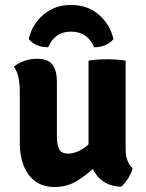

<svg xmlns="http://www.w3.org/2000/svg" viewBox="-20 -742 588 771"><path d="M484.5 -142Q484.5 -117.5 492 -97.2Q499.5 -77 512.5 -67Q508 -47 494.2 -25Q480.5 -3 466 8Q402 5.5 368.8 -37.8Q335.5 -81 335.5 -141.5V-498.5Q367.5 -504 410 -504Q450.5 -504 484.5 -498.5ZM59.5 -376Q59.5 -405 54.2 -430.2Q49 -455.5 36 -474.5Q52 -488 76.5 -497Q101 -506 129 -506Q173.5 -506 191 -482.2Q208.5 -458.5 208.5 -414V-195Q208.5 -159 218 -142Q227.5 -125 254 -125Q271 -125 292.5 -133.8Q314 -142.5 335.2 -162Q356.5 -181.5 371.5 -212.5V-81Q336.5 -46 294.2 -18.5Q252 9 198.5 9Q153 9 122 -13.8Q91 -36.5 75.2 -76.2Q59.5 -116 59.5 -167ZM435.5 -585Q423 -569 401.5 -560.2Q380 -551.5 357.5 -552.5Q346 -582 322.5 -598.5Q299 -615 265.5 -615Q232 -615 208.5 -598.5Q185 -582 173.5 -552.5Q151 -551.5 129.5 -560.2Q108 -569 95.5 -585Q108.5 -644 154 -683Q199.5 -722 265.5 -722Q331.5 -722 377 -683Q422.5 -644 435.5 -585Z"/></svg>

Font: Signika Negative Light
Style: Bold
Weight: 700
Version: Version 2.001